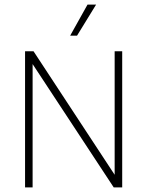

<svg xmlns="http://www.w3.org/2000/svg" viewBox="-20 -819 644 839"><path d="M89.5 0V-595H126.5L494 -35.5H481V-595H514V0H477L109 -559.5H122.5V0ZM286.5 -663 362.5 -799H400L316.5 -663Z"/></svg>

Font: Encode Sans SC SemiCondensed Thin
Style: Regular
Weight: 250
Width: 4
Designer: Multiple Designers
Foundry: Impallari Type
Version: Version 3.002